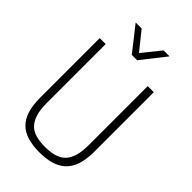

<svg xmlns="http://www.w3.org/2000/svg" viewBox="-297 -1115 1227 1227"><g transform="rotate(45 316.5 -502.0)"><path d="M316 9Q256 9 210.5 -4Q165 -17 134.5 -46Q104 -75 88 -123Q72 -171 72 -242V-780H126V-247Q126 -185 139 -145.5Q152 -106 176 -82.5Q200 -59 235.5 -50Q271 -41 316 -41Q362 -41 397.5 -50.5Q433 -60 457 -83.5Q481 -107 493.5 -147Q506 -187 506 -247V-780H561V-242Q561 -171 544.5 -123Q528 -75 496.5 -46Q465 -17 419.5 -4Q374 9 316 9ZM341 -849H293L164 -1013H218L317 -890L416 -1013H470Z"/></g></svg>

Font: Tanohe Sans Light
Style: Regular
Weight: 300
Designer: Village Type and Design LLC & Cristiano Sobral
Foundry: Cooper Hewitt Smithsonian Design Museum
Version: Version 1.00;September 29, 2021;FontCreator 13.0.0.2655 64-b